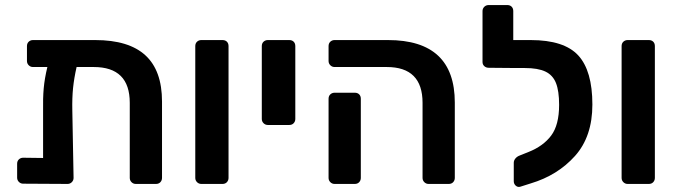

<svg xmlns="http://www.w3.org/2000/svg" viewBox="-20 -730 2688 762"><path d="M358 -571Q491 -571 557 -510.5Q623 -450 623 -327V-24Q623 -14 616.5 -7Q610 0 599 0H519Q509 0 502 -7Q495 -14 495 -24V-322Q495 -464 352 -464H284Q274 -420 270 -381Q266 -342 267 -292L272 -24Q272 -14 265 -7Q258 0 248 0L72 -1Q62 -1 55 -8Q48 -15 48 -25V-80Q48 -91 55 -97.5Q62 -104 72 -104L151 -103V-289Q150 -340 153.5 -379.5Q157 -419 168 -464H111Q101 -464 94 -471Q87 -478 87 -488V-547Q87 -558 94 -564.5Q101 -571 111 -571Z M779 0Q769 0 762 -7Q755 -14 755 -24V-547Q755 -558 762 -564.5Q769 -571 779 -571H863Q874 -571 880.5 -564.5Q887 -558 887 -547V-24Q887 -14 880.5 -7Q874 0 863 0Z M1043 -234Q1033 -234 1026 -241Q1019 -248 1019 -258V-547Q1019 -558 1026 -564.5Q1033 -571 1043 -571H1128Q1139 -571 1145.5 -564.5Q1152 -558 1152 -547V-258Q1152 -248 1145.5 -241Q1139 -234 1128 -234Z M1681 0Q1671 0 1664 -7Q1657 -14 1657 -24V-322Q1657 -464 1515 -464H1308Q1298 -464 1291 -471Q1284 -478 1284 -488V-547Q1284 -558 1291 -564.5Q1298 -571 1308 -571H1520Q1785 -571 1785 -323V-24Q1785 -14 1778.5 -7Q1772 0 1761 0ZM1308 0Q1298 0 1291 -7Q1284 -14 1284 -24V-338Q1284 -349 1291 -355.5Q1298 -362 1308 -362H1388Q1399 -362 1405.5 -355.5Q1412 -349 1412 -338V-24Q1412 -14 1405.5 -7Q1399 0 1388 0Z M2086 -571Q2219 -571 2275 -510Q2331 -449 2331 -315Q2331 -188 2262 -111Q2193 -34 2086 -2L2045 11Q2035 14 2027 7Q2019 0 2019 -11V-84Q2019 -93 2025.5 -101Q2032 -109 2043 -113L2078 -127Q2136 -150 2167.5 -192Q2199 -234 2199 -314Q2199 -369 2186.5 -400.5Q2174 -432 2144.5 -446Q2115 -460 2063 -460H2036H2032L1920 -461Q1909 -461 1902 -467.5Q1895 -474 1895 -484V-686Q1895 -696 1902 -703Q1909 -710 1920 -710H1993Q2004 -710 2010.5 -703.5Q2017 -697 2017 -686V-571Z M2471 0Q2461 0 2454 -7Q2447 -14 2447 -24V-547Q2447 -558 2454 -564.5Q2461 -571 2471 -571H2555Q2566 -571 2572.5 -564.5Q2579 -558 2579 -547V-24Q2579 -14 2572.5 -7Q2566 0 2555 0Z"/></svg>

Font: Rubik AZ
Style: Regular
Weight: 500
Designer: Hubert and Fischer
Foundry: Hubert & Fischer
Version: Version 2.000